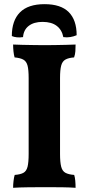

<svg xmlns="http://www.w3.org/2000/svg" viewBox="-20 -891 422 914"><path d="M116.4 -518.7Q116.4 -558.5 111.2 -578.5Q106 -598.6 91.5 -606.9Q77 -615.2 49.5 -617.7Q46 -629.4 44.2 -646.1Q42.4 -662.9 42.4 -679Q60.4 -678 86.9 -677.5Q113.5 -677 142.3 -676.5Q171.1 -676 193.7 -676Q216.8 -676 243 -676.5Q269.3 -677 294.5 -677.5Q319.8 -678 339.8 -679Q339.8 -662.3 338.8 -647.2Q337.8 -632 332.7 -617.7Q306.2 -615.7 291.5 -607.4Q276.7 -599.2 271.3 -578.8Q265.8 -558.5 265.8 -518.7V-158.3Q265.8 -118.5 271.3 -97.4Q276.7 -76.3 291.7 -68.3Q306.7 -60.3 333.2 -58.3Q336.7 -47.7 338.3 -30.9Q339.8 -14.1 339.8 3Q314 1 277 0.5Q239.9 0 198.9 0Q157.9 0 115.5 0.5Q73.1 1 42.4 3Q42.4 -13.1 44.5 -30.1Q46.5 -47.1 50 -58.3Q77 -60.3 91.5 -68.3Q106 -76.3 111.2 -97.4Q116.4 -118.5 116.4 -158.3ZM192.1 -871.2Q269.5 -871.2 307.2 -833.4Q344.9 -795.6 344.9 -723.4Q331.2 -717.4 314.7 -714.6Q298.1 -711.9 281.4 -714.4Q274.9 -748.7 250.2 -767.7Q225.4 -786.8 182.5 -786.8Q141.1 -786.8 116.6 -767.7Q92.2 -748.7 89.7 -714.4Q74.5 -711.9 60.3 -713.4Q46 -714.9 36.3 -719.4Q36.3 -793.1 75 -832.1Q113.7 -871.2 192.1 -871.2Z"/></svg>

Font: Vollkorn
Style: Regular
Weight: 400
Designer: Friedrich Althausen
Foundry: Friedrich Althausen
Version: Version 5.001